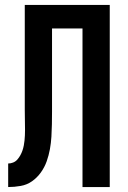

<svg xmlns="http://www.w3.org/2000/svg" viewBox="-20 -755 515 775"><path d="M13 0V-95Q23 -95 33 -99Q43 -103 50 -111Q57 -119 62 -128Q67 -137 70.5 -147Q74 -157 76 -167.5Q78 -178 79 -188Q80 -198 80.5 -208.5Q81 -219 81 -230Q81 -250 80.5 -270.5Q80 -291 80 -312V-735H423V0H313V-640H190V-304Q190 -279 189.5 -253.5Q189 -228 187.5 -203Q186 -178 181.5 -153Q177 -128 168.5 -104Q160 -80 145 -59Q130 -38 109.5 -23.5Q89 -9 63.5 -4.5Q38 0 13 0Z"/></svg>

Font: Iosevka QP
Style: Bold
Weight: 700
Designer: Belleve Invis
Foundry: Belleve Invis
Version: Version 20.0.0; ttfautohint (v1.8.4)